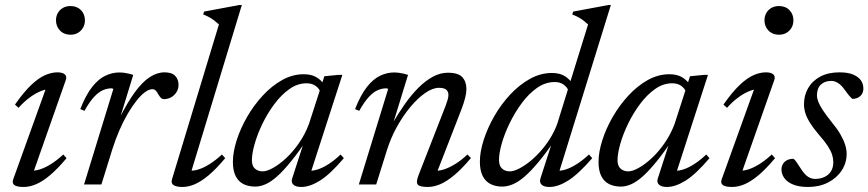

<svg xmlns="http://www.w3.org/2000/svg" viewBox="-20 -733 3451 763"><path d="M32.5 -20.5 165.5 -390 179.5 -379Q164 -379.5 143 -371.2Q122 -363 99 -346.2Q76 -329.5 53.5 -304.5L39.5 -317.5Q75 -368 104.5 -395.8Q134 -423.5 159.5 -434.5Q185 -445.5 208 -445.5Q228.5 -445.5 237.5 -437.5Q246.5 -429.5 241.5 -415L108.5 -36.5L99.5 -55.5Q115.5 -53 136.5 -59.2Q157.5 -65.5 181.8 -80.5Q206 -95.5 231.5 -119L244.5 -104.5Q208.5 -61.5 178.2 -36.2Q148 -11 122.5 -0.5Q97 10 74.5 10Q46.5 10 36.8 2.2Q27 -5.5 32.5 -20.5ZM202.5 -652.5Q202.5 -668.5 209.8 -681.2Q217 -694 230 -701.5Q243 -709 260 -709Q286 -709 301.8 -692.8Q317.5 -676.5 317.5 -652.5Q317.5 -636 310.2 -623.2Q303 -610.5 290.2 -602.8Q277.5 -595 260 -595Q234.5 -595 218.5 -611.5Q202.5 -628 202.5 -652.5Z M430.5 -379.5Q429 -380.5 427.2 -381.2Q425.5 -382 423 -382Q406 -382 388.8 -374.5Q371.5 -367 353.5 -347.5Q335.5 -328 315.5 -292.5L299 -299.5Q321 -355.5 346 -387.2Q371 -419 398.5 -432Q426 -445 453.5 -445Q463.5 -445 472.8 -443.8Q482 -442.5 491.2 -440.5Q500.5 -438.5 509.5 -435.5L456 -261H453.5Q486.5 -326.5 516.2 -367Q546 -407.5 575 -426.5Q604 -445.5 634 -445.5Q663 -445.5 676.2 -431.5Q689.5 -417.5 689.5 -396Q689.5 -379.5 681.2 -366.5Q673 -353.5 659.8 -346.2Q646.5 -339 630.5 -339Q625 -339 620.2 -343.2Q615.5 -347.5 609.5 -357.5Q604 -368.5 598.5 -373.5Q593 -378.5 585 -378.5Q572.5 -378.5 556.2 -366.8Q540 -355 522.8 -333.2Q505.5 -311.5 488 -281.8Q470.5 -252 454.8 -216Q439 -180 426.5 -140L383 0H314Z M850 -636Q841 -644 832 -651Q823 -658 812.5 -664Q802 -670 787.5 -675.5L791 -687L930.5 -713H941L737 -41L730.5 -55.5Q746 -53 767.2 -59.2Q788.5 -65.5 812.8 -80.8Q837 -96 862 -119L875 -104.5Q839 -61.5 808.8 -36.2Q778.5 -11 753.2 -0.5Q728 10 705.5 10Q681.5 10 670 2.8Q658.5 -4.5 663.5 -20.5Z M1141 -23.5 1194 -187.5H1206.5Q1168 -130.5 1137.2 -92.5Q1106.5 -54.5 1081.5 -32.2Q1056.5 -10 1035.2 -0.8Q1014 8.5 994.5 8.5Q967.5 8.5 947.5 -1.5Q927.5 -11.5 916.5 -33.2Q905.5 -55 905.5 -89.5Q905.5 -128.5 920.5 -175.5Q935.5 -222.5 962 -268.5Q988.5 -314.5 1024 -353Q1059.5 -391.5 1101 -414.8Q1142.5 -438 1187 -438Q1216 -438 1235.5 -427.2Q1255 -416.5 1270.5 -394.5L1252.5 -369Q1247.5 -382.5 1233.5 -392.2Q1219.5 -402 1198 -402Q1162.5 -402 1130.2 -379.2Q1098 -356.5 1070.8 -320Q1043.5 -283.5 1023.2 -241.8Q1003 -200 992 -161.2Q981 -122.5 981 -96Q981 -73.5 993.2 -62.8Q1005.5 -52 1024 -52Q1040.5 -52 1065.2 -65.8Q1090 -79.5 1117 -104.5Q1144 -129.5 1168.2 -164.5Q1192.5 -199.5 1208 -241L1269 -430L1325 -435.5H1340.5L1211.5 -36.5L1203 -55Q1219 -52.5 1240.5 -59Q1262 -65.5 1286 -81Q1310 -96.5 1333.5 -119L1346.5 -104.5Q1292 -40.5 1251.5 -15.2Q1211 10 1177.5 10Q1155.5 10 1145.8 0.8Q1136 -8.5 1141 -23.5Z M1407.5 -292.5 1391 -299.5Q1413 -355.5 1438 -387.2Q1463 -419 1490.5 -432Q1518 -445 1545.5 -445Q1555.5 -445 1564.8 -443.8Q1574 -442.5 1583.2 -440.5Q1592.5 -438.5 1601.5 -435.5L1541 -238.5H1537.5Q1562 -281 1588.2 -318.5Q1614.5 -356 1642.5 -384Q1670.5 -412 1700 -428Q1729.5 -444 1759.5 -444Q1801.5 -444 1817.5 -426Q1833.5 -408 1833.5 -379.5Q1833.5 -363.5 1828.5 -343.8Q1823.5 -324 1814 -299L1712 -36.5V-54.5Q1728 -54 1748.5 -61.2Q1769 -68.5 1792 -83Q1815 -97.5 1837.5 -119L1851.5 -105Q1815.5 -62 1784.8 -36.5Q1754 -11 1728.5 -0.5Q1703 10 1680 10Q1647.5 10 1640 0.2Q1632.5 -9.5 1643.5 -37.5L1751 -313Q1756 -326 1759 -336.8Q1762 -347.5 1762 -356Q1762 -368.5 1753.8 -376.2Q1745.5 -384 1724 -384Q1699.5 -384 1669.8 -363.5Q1640 -343 1610.5 -307.5Q1581 -272 1556.2 -227Q1531.5 -182 1516.5 -132.5L1475 0H1406L1522.5 -379.5Q1521 -380.5 1519.2 -381.2Q1517.5 -382 1515 -382Q1498 -382 1480.8 -374.5Q1463.5 -367 1445.5 -347.5Q1427.5 -328 1407.5 -292.5Z M2239.5 -371.5Q2234.5 -386 2220.2 -396.5Q2206 -407 2184.5 -407Q2147.5 -407 2114.2 -383.8Q2081 -360.5 2053.5 -323.2Q2026 -286 2005.5 -243.8Q1985 -201.5 1974 -162.8Q1963 -124 1963 -97.5Q1963 -74.5 1975 -63.2Q1987 -52 2006 -52Q2020 -52 2039.8 -61.5Q2059.5 -71 2081.5 -88Q2103.5 -105 2125 -128.5Q2146.5 -152 2164.8 -180.8Q2183 -209.5 2194.5 -241L2317 -636Q2308 -644 2299 -651Q2290 -658 2279.2 -664Q2268.5 -670 2254 -675.5L2258 -687L2397.5 -713H2407.5L2198 -36.5L2189 -55Q2205 -52.5 2226.5 -59Q2248 -65.5 2272.2 -81Q2296.5 -96.5 2320.5 -119L2333.5 -104.5Q2278.5 -41 2238 -15.5Q2197.5 10 2163.5 10Q2141.5 10 2132 0.5Q2122.5 -9 2128 -25L2180.5 -187.5H2192.5Q2153.5 -129.5 2122 -91.5Q2090.5 -53.5 2065 -31.5Q2039.5 -9.5 2017.5 -0.5Q1995.5 8.5 1976.5 8.5Q1949.5 8.5 1929.5 -1.5Q1909.5 -11.5 1898.2 -33.5Q1887 -55.5 1887 -90.5Q1887 -130 1902.2 -177.2Q1917.5 -224.5 1944.2 -271.2Q1971 -318 2007.2 -357Q2043.5 -396 2085.8 -419.5Q2128 -443 2173.5 -443Q2202.5 -443 2222.2 -431.8Q2242 -420.5 2257.5 -397.5Z M2594 -23.5 2647 -187.5H2659.5Q2621 -130.5 2590.2 -92.5Q2559.5 -54.5 2534.5 -32.2Q2509.5 -10 2488.2 -0.8Q2467 8.5 2447.5 8.5Q2420.5 8.5 2400.5 -1.5Q2380.5 -11.5 2369.5 -33.2Q2358.5 -55 2358.5 -89.5Q2358.5 -128.5 2373.5 -175.5Q2388.5 -222.5 2415 -268.5Q2441.5 -314.5 2477 -353Q2512.5 -391.5 2554 -414.8Q2595.5 -438 2640 -438Q2669 -438 2688.5 -427.2Q2708 -416.5 2723.5 -394.5L2705.5 -369Q2700.5 -382.5 2686.5 -392.2Q2672.5 -402 2651 -402Q2615.5 -402 2583.2 -379.2Q2551 -356.5 2523.8 -320Q2496.5 -283.5 2476.2 -241.8Q2456 -200 2445 -161.2Q2434 -122.5 2434 -96Q2434 -73.5 2446.2 -62.8Q2458.5 -52 2477 -52Q2493.5 -52 2518.2 -65.8Q2543 -79.5 2570 -104.5Q2597 -129.5 2621.2 -164.5Q2645.5 -199.5 2661 -241L2722 -430L2778 -435.5H2793.5L2664.5 -36.5L2656 -55Q2672 -52.5 2693.5 -59Q2715 -65.5 2739 -81Q2763 -96.5 2786.5 -119L2799.5 -104.5Q2745 -40.5 2704.5 -15.2Q2664 10 2630.5 10Q2608.5 10 2598.8 0.8Q2589 -8.5 2594 -23.5Z M2848 -20.5 2981 -390 2995 -379Q2979.5 -379.5 2958.5 -371.2Q2937.5 -363 2914.5 -346.2Q2891.5 -329.5 2869 -304.5L2855 -317.5Q2890.5 -368 2920 -395.8Q2949.5 -423.5 2975 -434.5Q3000.5 -445.5 3023.5 -445.5Q3044 -445.5 3053 -437.5Q3062 -429.5 3057 -415L2924 -36.5L2915 -55.5Q2931 -53 2952 -59.2Q2973 -65.5 2997.2 -80.5Q3021.5 -95.5 3047 -119L3060 -104.5Q3024 -61.5 2993.8 -36.2Q2963.5 -11 2938 -0.5Q2912.5 10 2890 10Q2862 10 2852.2 2.2Q2842.5 -5.5 2848 -20.5ZM3018 -652.5Q3018 -668.5 3025.2 -681.2Q3032.5 -694 3045.5 -701.5Q3058.5 -709 3075.5 -709Q3101.5 -709 3117.2 -692.8Q3133 -676.5 3133 -652.5Q3133 -636 3125.8 -623.2Q3118.5 -610.5 3105.8 -602.8Q3093 -595 3075.5 -595Q3050 -595 3034 -611.5Q3018 -628 3018 -652.5Z M3132.5 -102Q3139 -98.5 3145.2 -89Q3151.5 -79.5 3165 -59Q3179 -38 3192 -30Q3205 -22 3219 -22Q3240 -22 3256.5 -29.8Q3273 -37.5 3282.2 -52.2Q3291.5 -67 3291.5 -88Q3291.5 -103 3286.8 -118.2Q3282 -133.5 3269.5 -152.8Q3257 -172 3234 -198Q3211.5 -224.5 3198.5 -245.5Q3185.5 -266.5 3180.2 -284.2Q3175 -302 3175 -319Q3175 -354 3191.5 -382.8Q3208 -411.5 3239.5 -428.5Q3271 -445.5 3316 -445.5Q3349.5 -445.5 3370.2 -436.8Q3391 -428 3401 -413.8Q3411 -399.5 3411 -381.5Q3411 -369.5 3405.8 -360.2Q3400.5 -351 3390.5 -345.5Q3380.5 -340 3367 -340Q3362.5 -344 3356 -351.2Q3349.5 -358.5 3337 -376Q3324.5 -394 3310.8 -402.8Q3297 -411.5 3284 -411.5Q3257 -411.5 3241.8 -396.5Q3226.5 -381.5 3226.5 -354Q3226.5 -342.5 3232 -328.2Q3237.5 -314 3250.2 -294.8Q3263 -275.5 3284.5 -248.5Q3306.5 -222 3319.5 -199.5Q3332.5 -177 3338.5 -158Q3344.5 -139 3344.5 -122Q3344.5 -84.5 3324.2 -54.5Q3304 -24.5 3269.5 -7.2Q3235 10 3191.5 10Q3155 10 3131.5 0.2Q3108 -9.5 3096.8 -25.5Q3085.5 -41.5 3085.5 -59Q3085.5 -71.5 3091.2 -81.2Q3097 -91 3107.8 -96.5Q3118.5 -102 3132.5 -102Z"/></svg>

Font: Newsreader 24pt
Style: Italic
Weight: 400
Italic angle: -17°
Designer: Hugues Gentile
Foundry: Production Type
Version: Version 1.003